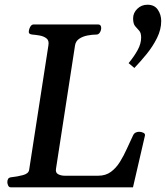

<svg xmlns="http://www.w3.org/2000/svg" viewBox="-20 -797 706 817"><path d="M11.2 -22Q11.2 -30.8 14.9 -36.4Q18.6 -42 29.3 -43Q53.2 -45.4 77.4 -51.8Q101.6 -58.1 104 -74.2L186 -604Q189.5 -624.5 178 -633.5Q166.5 -642.6 149.2 -645.8Q131.8 -648.9 117.7 -649.9Q102.5 -651.4 102.5 -660.6Q102.5 -670.9 108.2 -681.9Q113.8 -692.9 123 -692.9H396.5Q404.8 -692.9 407.7 -688.5Q410.6 -684.1 410.6 -678.2Q410.6 -668 405 -658.9Q399.4 -649.9 390.1 -649.9Q372.6 -649.9 352.3 -646Q332 -642.1 317.1 -632.1Q302.2 -622.1 299.3 -604L218.3 -79.1Q215.3 -62 227.5 -55.7Q239.7 -49.3 254.9 -49.3H398.4Q429.7 -49.3 451.9 -65.7Q474.1 -82 490.5 -108.4Q506.8 -134.8 520 -164.3Q533.2 -193.8 545.9 -220.2Q549.8 -229 556.9 -232.7Q564 -236.3 571.8 -236.3Q581.1 -236.3 589.8 -232.2Q598.6 -228 596.7 -219.7L545.9 0H25.4Q18.1 0 14.6 -7.8Q11.2 -15.6 11.2 -22ZM551.8 -507.8 527.3 -528.3Q550.3 -556.2 565.4 -583.5Q580.6 -610.8 580.6 -637.2Q580.6 -657.2 572.3 -666.3Q564 -675.3 555.2 -685.5Q546.4 -695.8 546.4 -718.8Q546.4 -742.2 564.2 -759.5Q582 -776.9 607.4 -776.9Q637.2 -776.9 651.6 -755.6Q666 -734.4 666 -707.5Q666 -671.4 648.2 -635.5Q630.4 -599.6 604 -567.1Q577.6 -534.7 551.8 -507.8Z"/></svg>

Font: Gelasio Medium
Style: Italic
Weight: 500
Italic angle: -8.5°
Designer: Eben Sorkin
Foundry: Eben Sorkin
Version: Version 1.008